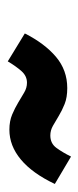

<svg xmlns="http://www.w3.org/2000/svg" viewBox="127 -524 204 499"><g transform="rotate(90 229.5 -275.0)"><path d="M140 -192.7Q152.7 -214.1 165.4 -228.4Q178.1 -242.6 195.4 -242.6Q208.9 -242.6 221.1 -235.3Q233.4 -228 247.3 -219.7Q261.1 -211.4 278.2 -204.1Q295.3 -196.9 317.6 -196.9Q359.4 -196.9 395.2 -226.8Q431 -256.7 458.6 -315L387.4 -357.1Q376.6 -335.1 364.9 -319.2Q353.3 -303.3 332.7 -303.3Q319.3 -303.3 307.4 -310.1Q295.4 -316.9 281.6 -325.3Q267.7 -333.7 250.8 -340.5Q233.9 -347.3 209.4 -347.3Q162.9 -347.3 128.1 -317.9Q93.4 -288.4 67.4 -237Z"/></g></svg>

Font: Secuela ExtLt
Style: Italic
Weight: 200
Italic angle: -8°
Designer: Fernando Haro
Foundry: deFharo
Version: Version 1.704